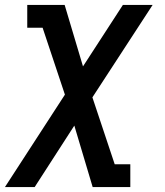

<svg xmlns="http://www.w3.org/2000/svg" viewBox="-47 -550 667 775"><path d="M-27 205 215 -168 125 -438H63V-530H214L288 -282L449 -530H569L326 -157L416 113H479V205H327L253 -43L93 205Z"/></svg>

Font: Iosevka Slab SmBdExObl
Style: Regular
Weight: 600
Width: 7
Italic angle: -9°
Monospace: yes
Designer: Belleve Invis
Foundry: Belleve Invis
Version: Version 11.1.0; ttfautohint (v1.8.3)